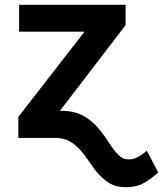

<svg xmlns="http://www.w3.org/2000/svg" viewBox="-20 -568 675 795"><path d="M235 -109Q289 -109 326 -88Q364 -66 387 -37Q414 -5 431 23Q451 54 470 73Q488 92 512 92Q535 92 553 81Q574 69 588 56L635 146Q609 170 579 188Q547 207 501 207Q456 207 426 186Q395 164 373 135L342 91L329 73Q306 42 278 23Q250 3 208 3H56V-84L330 -437H59V-548H500V-464L228 -109Z"/></svg>

Font: Sinter Bold
Style: Regular
Weight: 700
Foundry: Adobe & rsms
Version: Version 1.000